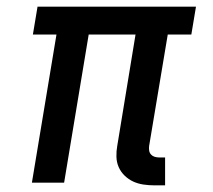

<svg xmlns="http://www.w3.org/2000/svg" viewBox="-20 -550 640 578"><path d="M445 8Q428 8 411.5 5.5Q395 3 381 -3.5Q367 -10 355.5 -21Q344 -32 337.5 -46.5Q331 -61 330.5 -78Q330 -95 333 -111L388 -446H247L173 0H76L150 -446H79L93 -530H570L556 -446H485L429 -111Q428 -104 429 -97Q430 -90 434.5 -85Q439 -80 445.5 -78Q452 -76 459 -76H477V8Z"/></svg>

Font: Iosevka Curly Medium Extended
Style: Italic
Weight: 500
Width: 7
Italic angle: -9°
Monospace: yes
Designer: Belleve Invis
Foundry: Belleve Invis
Version: Version 11.1.0; ttfautohint (v1.8.3)